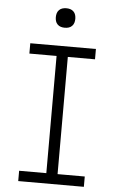

<svg xmlns="http://www.w3.org/2000/svg" viewBox="-62 -979 623 1020"><g transform="rotate(5 250.0 -468.5)"><path d="M75 0V-55H220V-680H75V-735H425V-680H280V-55H425V0ZM250 -833Q239 -833 229 -836Q219 -839 211.5 -846.5Q204 -854 201 -864Q198 -874 198 -885Q198 -896 201 -906Q204 -916 211.5 -923.5Q219 -931 229 -934Q239 -937 250 -937Q261 -937 271 -934Q281 -931 288.5 -923.5Q296 -916 299 -906Q302 -896 302 -885Q302 -874 299 -864Q296 -854 288.5 -846.5Q281 -839 271 -836Q261 -833 250 -833Z"/></g></svg>

Font: Iosevka Fixed Light
Style: Regular
Weight: 300
Monospace: yes
Designer: Belleve Invis
Foundry: Belleve Invis
Version: Version 32.3.0